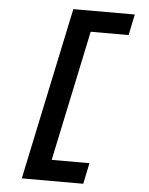

<svg xmlns="http://www.w3.org/2000/svg" viewBox="-58 -756 749 965"><g transform="rotate(5 316.0 -273.0)"><path d="M88.5 162 272.5 -708H582.6L560.6 -602.3H369.3L230.2 56.3H420.7L398.6 162Z"/></g></svg>

Font: Atkinson Hyperlegible Mono ExtraLight
Style: Italic
Weight: 200
Italic angle: -12°
Monospace: yes
Designer: Elliott Scott, Megan Eiswerth, Linus Boman, Theodore Petrosky, Letters from Sweden
Foundry: Applied Design Works, Letters from Sweden
Version: Version 2.001